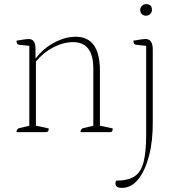

<svg xmlns="http://www.w3.org/2000/svg" viewBox="-20 -640 848 930"><path d="M60 0Q60 -17 76 -20L122 -31V-418L74 -423Q60 -424 60 -443Q89 -448 100.5 -449.5Q112 -451 119 -451Q152 -451 152 -404V-358H154Q189 -405 242.5 -433.5Q296 -462 347 -462Q464 -462 464 -297V-31L526 -18Q526 -8 523 -4Q520 0 511 0H370Q370 -17 386 -20L432 -31V-308Q432 -436 334 -436Q287 -436 238 -410.5Q189 -385 154 -342V-31L216 -18Q216 -8 213 -4Q210 0 199 0ZM571 270Q553 270 546 264Q539 258 539 249Q539 240 543 235Q599 235 630.5 215Q662 195 675 146.5Q688 98 688 13V-418L640 -423Q626 -424 626 -443Q655 -448 666.5 -449.5Q678 -451 685 -451Q720 -451 720 -400V-52Q721 41 702 114Q683 187 649.5 228.5Q616 270 571 270ZM687 -564Q674 -564 666.5 -572Q659 -580 659 -592Q659 -604 668 -612Q677 -620 687 -620Q716 -620 716 -592Q716 -580 707.5 -572Q699 -564 687 -564Z"/></svg>

Font: Petrona Thin
Style: Regular
Weight: 100
Designer: Ringo R. Seeber
Foundry: Ringo R. Seeber
Version: Version 2.001; ttfautohint (v1.8.3)